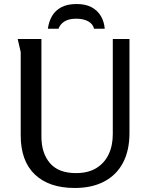

<svg xmlns="http://www.w3.org/2000/svg" viewBox="-20 -923 747 955"><path d="M186 -729V-244Q186 -161 228.5 -111.5Q271 -62 358 -62Q418 -62 458.5 -86.5Q499 -111 520 -154.5Q541 -198 541 -256V-729H624V-262Q624 -174 591.5 -113Q559 -52 498 -20Q437 12 352 12Q224 12 153.5 -55Q83 -122 83 -250V-664L68 -729ZM218 -780Q223 -816 239 -843.5Q255 -871 285 -887Q315 -903 361 -903Q406 -903 435.5 -887Q465 -871 481.5 -843.5Q498 -816 501 -780H448Q442 -804 418.5 -817Q395 -830 359 -830Q323 -830 301 -816.5Q279 -803 271 -780Z"/></svg>

Font: Rosario Medium
Style: Regular
Weight: 500
Version: Version 1.201